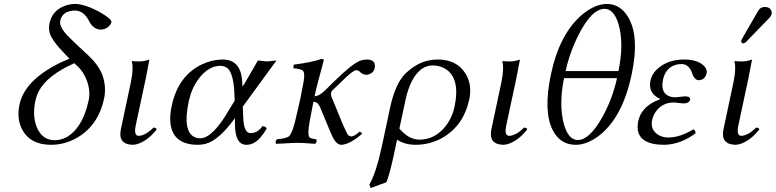

<svg xmlns="http://www.w3.org/2000/svg" viewBox="-20 -718 3899 965"><path d="M329.1 -423.3 311 -441.9Q239.3 -514.2 229 -555.2Q224.1 -577.1 228.5 -600.1Q242.2 -664.6 305.2 -688.5Q330.1 -697.8 356.4 -698.2Q404.3 -697.8 474.6 -661.1Q538.6 -625.5 540 -608.4Q540 -606 539.6 -605Q527.3 -573.2 487.8 -568.8Q448.2 -570.3 427.2 -612.8Q401.4 -664.1 357.4 -665Q293.9 -664.1 282.7 -613.8Q276.4 -583 323.2 -534.7Q339.4 -518.1 365.2 -494.1L424.3 -439Q474.6 -391.6 494.1 -342.8Q515.6 -281.2 503.4 -224.1Q473.6 -83 359.9 -21.5Q300.8 9.8 236.8 9.8Q131.8 9.8 90.8 -67.9Q63 -122.1 78.1 -192.9Q104.5 -315.9 284.7 -403.8Q306.6 -414.1 329.1 -423.3ZM353.5 -400.4Q219.7 -340.3 177.2 -263.7Q163.6 -238.3 157.7 -210.9Q140.1 -127.9 170.4 -66.9Q197.8 -14.2 252.9 -13.2Q324.7 -13.2 375 -85.9Q408.7 -135.7 425.3 -211.9Q438.5 -273.9 404.8 -338.9Q391.1 -364.3 374 -380.9Z M638.2 -307.1Q651.9 -374 642.6 -409.2L645 -411.1Q656.7 -409.2 683.6 -409.2Q706.1 -409.7 731 -418.9Q731 -418 713.4 -327.1L661.6 -85Q652.3 -36.1 676.3 -35.2Q710.9 -36.1 752 -77.1Q765.1 -74.2 766.1 -71.3Q766.6 -68.8 767.1 -66.9Q725.1 -13.7 675.3 4.4Q659.7 9.8 647.5 9.8Q571.8 7.8 587.4 -67.9Z M1200.2 -182.1 1202.6 -127Q1205.1 -49.8 1238.8 -48.8Q1269.5 -48.8 1292 -74.7Q1295.9 -79.6 1299.3 -84Q1314 -83 1320.8 -73.2Q1280.8 -2 1236.8 7.8Q1227.1 9.8 1216.3 9.8Q1163.1 7.8 1161.1 -86.9L1160.6 -124Q1081.5 -14.6 1015.1 4.4Q995.6 9.8 975.6 9.8Q838.4 9.8 835.4 -117.2Q835 -149.4 843.3 -187Q875.5 -337.9 996.1 -395Q1047.4 -418.9 1099.6 -418.9Q1185.1 -418.9 1196.3 -320.8Q1197.8 -306.2 1198.2 -290Q1198.2 -280.3 1203.6 -289.6Q1204.6 -291 1205.6 -292L1276.4 -414.1Q1283.2 -414.1 1298.8 -411.6Q1314.5 -409.2 1321.3 -409.2Q1328.6 -409.2 1347.2 -411.6Q1363.8 -414.1 1369.6 -414.1ZM1159.7 -211.9 1158.7 -231.9Q1155.8 -349.6 1122.1 -376Q1107.4 -386.7 1087.9 -387.2Q1026.4 -387.2 976.1 -318.8Q942.4 -272 928.7 -209Q895.5 -51.8 962.9 -26.9Q974.6 -22.9 987.3 -22.9Q1051.3 -24.9 1135.3 -172.9Z M1536.6 -108.9Q1523.4 -38.6 1536.6 -26.9Q1544.9 -20.5 1569.3 -18.1Q1575.2 -6.3 1564.5 4.9Q1555.7 4.4 1536.1 2.9Q1498.5 0 1477.5 0Q1454.1 0 1416.5 2.4Q1385.3 4.4 1367.2 4.9Q1361.3 -6.8 1372.1 -18.1Q1420.9 -22 1434.1 -34.7Q1449.2 -50.8 1463.4 -108.9Q1479.5 -175.3 1489.3 -220.7Q1495.1 -248.5 1505.9 -307.1Q1514.2 -354.5 1500.5 -364.3Q1489.7 -371.6 1455.1 -375Q1454.1 -387.2 1457 -393.1Q1546.9 -404.8 1596.2 -421.9Q1607.4 -420.9 1607.4 -415Q1606.9 -413.6 1579.6 -311.5Q1569.8 -274.9 1561 -233.9Q1584 -235.4 1612.3 -262.2L1657.7 -307.1Q1750 -397.5 1790.5 -413.1Q1807.6 -418.9 1823.2 -418.9Q1871.1 -418.9 1863.3 -376Q1862.8 -374.5 1862.8 -374Q1858.4 -353.5 1835.4 -344.7Q1828.1 -342.3 1822.3 -341.8Q1802.7 -342.8 1790 -356Q1782.2 -364.7 1771 -365.2Q1753.9 -365.2 1696.8 -308.1Q1693.8 -305.2 1691.9 -303.2L1648.9 -262.2Q1645 -257.3 1643.6 -249Q1641.6 -237.3 1653.8 -212.9L1699.2 -102.1Q1723.1 -46.9 1729 -40Q1736.8 -32.7 1746.1 -32.2Q1763.2 -33.7 1787.1 -56.2Q1796.9 -53.2 1798.3 -48.3Q1798.8 -46.4 1798.8 -44.9Q1739.3 7.3 1696.3 9.8Q1671.9 9.8 1652.8 -27.3Q1646 -41 1638.2 -60.1L1591.8 -171.9Q1580.6 -202.1 1562 -205.6Q1558.1 -206.1 1555.2 -206.1Q1549.8 -178.2 1536.6 -108.9Z M1921.9 198.2 1842.8 227.1 1836.4 210Q1871.1 149.9 1900.9 9.8L1940.4 -175.8Q1967.3 -302.2 2022.5 -353Q2028.8 -358.9 2038.1 -366.2Q2101.6 -418.9 2180.2 -418.9Q2274.4 -418.9 2318.8 -349.6Q2354 -293.5 2338.9 -220.2Q2310.5 -86.4 2203.6 -25.4Q2141.1 9.8 2067.9 9.8Q2013.7 9.3 1975.6 -16.1L1960 58.1Q1938 160.2 1921.9 198.2ZM2264.2 -180.2Q2294.9 -325.2 2218.3 -372.1Q2190.4 -388.7 2154.8 -389.2Q2093.3 -389.2 2052.2 -314.5Q2030.8 -274.4 2018.6 -217.8L1987.3 -71.8Q2034.2 -16.6 2087.4 -16.1Q2166.5 -16.1 2220.7 -85Q2252.4 -126 2264.2 -180.2Z M2500.5 -307.1Q2514.2 -374 2504.9 -409.2L2507.3 -411.1Q2519 -409.2 2545.9 -409.2Q2568.4 -409.7 2593.3 -418.9Q2593.3 -418 2575.7 -327.1L2523.9 -85Q2514.6 -36.1 2538.6 -35.2Q2573.2 -36.1 2614.3 -77.1Q2627.4 -74.2 2628.4 -71.3Q2628.9 -68.8 2629.4 -66.9Q2587.4 -13.7 2537.6 4.4Q2522 9.8 2509.8 9.8Q2434.1 7.8 2449.7 -67.9Z M3088.4 -360.8Q3117.7 -502 3087.4 -601.1Q3064 -672.9 3019 -673.8Q2954.6 -673.8 2888.7 -544.4Q2843.8 -456.5 2822.8 -360.8ZM3081.1 -325.2H2814.9Q2787.6 -192.4 2814.5 -92.8Q2836.9 -15.1 2883.8 -14.2Q2942.4 -14.2 3006.3 -127.4Q3057.6 -218.8 3081.1 -325.2ZM2749 -344.2Q2792 -546.9 2904.8 -643.6Q2968.3 -697.3 3030.3 -698.2Q3096.7 -698.2 3136.7 -632.8Q3195.3 -535.2 3154.8 -344.2Q3106 -114.7 2978 -26.9Q2923.8 9.8 2873.5 9.8Q2794.9 9.8 2756.8 -65.9Q2710.4 -161.1 2749 -344.2Z M3257.8 -115.2Q3247.1 -65.4 3289.6 -39.6Q3311.5 -26.9 3338.4 -26.9Q3398.4 -27.3 3464.8 -67.9Q3477.5 -61 3475.6 -47.9Q3400.9 7.8 3319.3 9.8Q3187 9.8 3184.6 -77.6Q3184.6 -92.8 3187.5 -107.9Q3201.7 -174.8 3272 -208.5Q3284.7 -214.4 3298.3 -219.2V-220.2Q3236.3 -249.5 3249 -312Q3258.8 -358.4 3307.6 -389.6Q3353.5 -418.5 3417.5 -418.9Q3490.7 -418.9 3522 -382.8Q3535.2 -366.2 3531.7 -350.1Q3522.9 -316.9 3493.7 -314.9Q3473.6 -314.9 3462.4 -340.3Q3461.4 -342.8 3460 -346.2Q3444.8 -395 3406.7 -396Q3349.6 -396 3323.7 -350.1Q3315.9 -335.9 3312.5 -318.8Q3296.9 -245.1 3353 -231.4Q3363.3 -229 3374 -229Q3374.5 -229 3385.3 -230Q3420.4 -233.9 3424.3 -233.9Q3450.7 -232.4 3448.7 -216.8Q3442.9 -198.2 3415.5 -198.2Q3411.6 -198.2 3393.1 -200.2Q3372.6 -202.6 3367.7 -203.1Q3306.2 -203.1 3273.4 -152.8Q3262.2 -135.3 3257.8 -115.2Z M3823.7 -683.1Q3849.6 -683.1 3857.4 -662.1Q3859.4 -654.8 3858.4 -647.9Q3855.5 -637.7 3848.6 -629.9L3730.5 -507.8Q3722.7 -500.5 3716.8 -500Q3706.1 -500 3705.1 -509.8Q3705.1 -511.7 3705.6 -513.2Q3707 -517.6 3709.5 -522.9L3792 -666Q3802.7 -682.6 3823.7 -683.1ZM3667 -307.1Q3680.7 -374 3671.4 -409.2L3673.8 -411.1Q3685.5 -409.2 3712.4 -409.2Q3734.9 -409.7 3759.8 -418.9Q3759.8 -418 3742.2 -327.1L3690.4 -85Q3681.2 -36.1 3705.1 -35.2Q3739.7 -36.1 3780.8 -77.1Q3793.9 -74.2 3794.9 -71.3Q3795.4 -68.8 3795.9 -66.9Q3753.9 -13.7 3704.1 4.4Q3688.5 9.8 3676.3 9.8Q3600.6 7.8 3616.2 -67.9Z"/></svg>

Font: Linux Libertine Display Slanted O
Style: Slanted
Weight: 400
Designer: Philipp H. Poll
Foundry: Philipp H. Poll
Version: Version 5.0.9